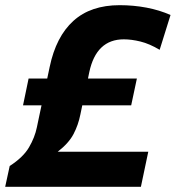

<svg xmlns="http://www.w3.org/2000/svg" viewBox="-23 -722 679 742"><path d="M-3 0 14.5 -80.5Q67 -114.5 89.2 -152.8Q111.5 -191 119.5 -230Q123.5 -250 128.2 -271.5Q133 -293 137.5 -315H66L87.5 -418.5H159.5Q165 -444.5 169 -463.5Q193.5 -580.5 260.5 -641.2Q327.5 -702 439.5 -702Q493 -702 543.2 -692.5Q593.5 -683 636 -664L594 -529.5Q554.5 -553 519.8 -561.5Q485 -570 455.5 -570Q349 -570 322 -443L317 -418.5H506L484 -315H295L287.5 -279Q279.5 -239 261.2 -204Q243 -169 200 -135.5H550L521.5 0Z"/></svg>

Font: Commissioner
Style: Bold Italic
Weight: 700
Italic angle: -12°
Designer: Kostas Bartsokas
Foundry: Kostas Bartsokas
Version: Version 1.000; ttfautohint (v1.8.3)